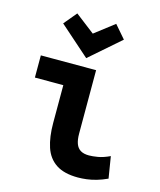

<svg xmlns="http://www.w3.org/2000/svg" viewBox="-117 -858 793 953"><g transform="rotate(15 280.0 -381.0)"><path d="M374 12Q303 12 261.5 -15.5Q220 -43 203 -94.5Q186 -146 186 -218V-412H40V-526H324V-200Q324 -169 331.5 -148.5Q339 -128 355.5 -118Q372 -108 399 -108Q417 -108 444 -112.5Q471 -117 505 -133L523 -22Q495 -9 469 -1.5Q443 6 419 9Q395 12 374 12ZM261 -571 106 -708 161 -774 261 -697 361 -774 418 -708Z"/></g></svg>

Font: Ubuntu Sans Mono
Style: Regular
Weight: 400
Monospace: yes
Designer: Dalton Maag Ltd
Foundry: Dalton Maag Ltd
Version: Version 1.006